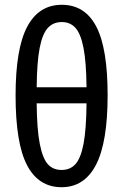

<svg xmlns="http://www.w3.org/2000/svg" viewBox="-20 -769 514 801"><path d="M429 -372Q429 -175 380.5 -81.5Q332 12 237 12Q141 12 93 -79.5Q45 -171 45 -371Q45 -566 93.5 -657.5Q142 -749 238 -749Q334 -749 381.5 -658.5Q429 -568 429 -372ZM133 -405H341Q340 -509 328.5 -568.5Q317 -628 295 -652.5Q273 -677 238 -677Q202 -677 179.5 -652.5Q157 -628 145.5 -569Q134 -510 133 -405ZM341 -338H133Q134 -229 146 -168.5Q158 -108 179.5 -84Q201 -60 237 -60Q273 -60 295 -84.5Q317 -109 328.5 -169Q340 -229 341 -338Z"/></svg>

Font: Fira Sans Compressed
Style: Regular
Weight: 400
Width: 1
Designer: bBox Type GmbH & Carrois Corporate GbR & Edenspiekermann AG
Foundry: bBox Type GmbH & Carrois Corporate GbR & Edenspiekermann AG
Version: Version 4.301